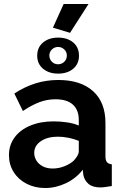

<svg xmlns="http://www.w3.org/2000/svg" viewBox="-20 -935 614 965"><path d="M25 -155Q25 -206 53.5 -244.5Q82 -283 133 -304Q184 -325 250 -325Q283 -325 317 -320Q351 -315 376 -304V-332Q376 -382 346.5 -409Q317 -436 259 -436Q216 -436 177 -421Q138 -406 95 -377L52 -465Q104 -499 158.5 -516Q213 -533 273 -533Q385 -533 447.5 -477Q510 -421 510 -317V-150Q510 -129 517.5 -120Q525 -111 542 -109V0Q524 3 509.5 5Q495 7 485 7Q445 7 424.5 -11Q404 -29 399 -55L396 -82Q362 -38 311 -14Q260 10 207 10Q155 10 113.5 -11.5Q72 -33 48.5 -70.5Q25 -108 25 -155ZM351 -128Q362 -140 369 -152Q376 -164 376 -174V-227Q352 -237 324 -242.5Q296 -248 271 -248Q219 -248 185.5 -225.5Q152 -203 152 -166Q152 -146 163 -128Q174 -110 195 -99Q216 -88 245 -88Q275 -88 304 -99.5Q333 -111 351 -128ZM167 -655Q167 -697 196.5 -721.5Q226 -746 272 -746Q319 -746 348 -721.5Q377 -697 377 -655Q377 -614 348 -589.5Q319 -565 272 -565Q226 -565 196.5 -589.5Q167 -614 167 -655ZM272 -699Q254 -699 241 -686.5Q228 -674 228 -656Q228 -638 240.5 -625Q253 -612 272 -612Q290 -612 303 -624.5Q316 -637 316 -656Q316 -674 303 -686.5Q290 -699 272 -699ZM332 -770 246 -796 300 -915H425Z"/></svg>

Font: Raleway Thin
Style: Bold
Weight: 700
Version: Version 4.026